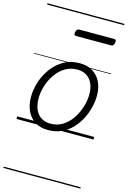

<svg xmlns="http://www.w3.org/2000/svg" viewBox="-178 -964 944 1419"><g transform="rotate(15 294.5 -255.0)"><path d="M245 19Q186 19 145 -7Q104 -33 82.5 -79Q61 -125 61 -186Q61 -242 79.5 -300Q98 -358 134.5 -408Q171 -458 224 -488.5Q277 -519 346 -519Q404 -519 445 -494Q486 -469 508 -424.5Q530 -380 530 -320Q530 -277 518.5 -230Q507 -183 484.5 -139Q462 -95 428 -59Q394 -23 348 -2Q302 19 245 19ZM250 -31Q304 -31 345.5 -58Q387 -85 415 -127.5Q443 -170 458 -219.5Q473 -269 473 -315Q473 -362 457.5 -396.5Q442 -431 412.5 -450Q383 -469 342 -469Q288 -469 246.5 -443Q205 -417 176 -374.5Q147 -332 132.5 -283Q118 -234 118 -189Q118 -141 133.5 -105.5Q149 -70 178.5 -50.5Q208 -31 250 -31ZM268 -706Q255 -706 252.5 -712.5Q250 -719 252 -731Q255 -744 261 -751Q267 -758 278 -758H544Q555 -758 558 -751Q561 -744 558 -731Q556 -719 550 -712.5Q544 -706 532 -706ZM0 365H589V375H0ZM0 -20H589V0H0ZM0 -505H589V-500H0ZM0 -885H589V-875H0Z"/></g></svg>

Font: Playwrite IS Guides
Style: Regular
Weight: 400
Designer: Veronika Burian, José Scaglione
Foundry: TypeTogether
Version: Version 1.003